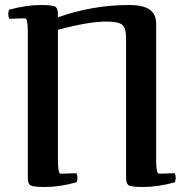

<svg xmlns="http://www.w3.org/2000/svg" viewBox="-20 -733 734 766"><path d="M603 -637V-95Q603 -40 614 -40L677 -42Q681 -34 681 -23Q681 -15 678 -6Q611 13 550 13Q504 13 493 6Q482 -1 483 -30V-582Q483 -622 467 -634.5Q451 -647 405 -647Q333 -647 211 -614V-95Q211 -40 222 -40L285 -42Q289 -34 289 -23Q289 -15 286 -6Q219 13 158 13Q112 13 101 6Q90 -1 91 -30V-605Q91 -660 80 -660L17 -658Q13 -666 13 -677Q13 -685 16 -694Q83 -713 144 -713Q190 -713 201 -706Q212 -699 211 -670V-664Q350 -713 495 -713Q551 -713 577 -695Q603 -677 603 -637Z"/></svg>

Font: Federant
Style: Medium
Weight: 500
Designer: Cyreal (www.cyreal.org)
Foundry: Cyreal (www.cyreal.org)
Version: Version 1.010